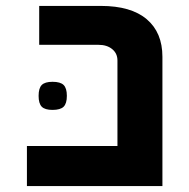

<svg xmlns="http://www.w3.org/2000/svg" viewBox="-20 -629 640 649"><path d="M71 -135.5H377V-424.5Q377 -448.5 359.2 -463Q341.5 -477.5 313 -477.5H112.5V-609H321Q423 -609 476 -564Q529 -519 529 -437V0H71ZM110.5 -305Q110.5 -331 121.2 -341.8Q132 -352.5 157.5 -352.5Q184 -352.5 195 -341.8Q206 -331 206 -305Q206 -279 195 -268.2Q184 -257.5 157.5 -257.5Q132 -257.5 121.2 -268.2Q110.5 -279 110.5 -305Z"/></svg>

Font: JuliaMono ExtraBold
Style: Regular
Weight: 800
Monospace: yes
Designer: cormullion
Foundry: corm
Version: Version 0.055; ttfautohint (v1.8.4)